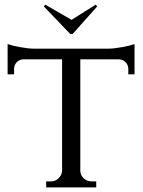

<svg xmlns="http://www.w3.org/2000/svg" viewBox="-20 -812 618 832"><path d="M284 -665 170 -784 176 -792 290 -726 395 -792 401 -784 295 -665ZM446 -601Q460 -601 477 -603Q494 -605 510.5 -608Q527 -611 541 -614.5Q555 -618 563 -621V-490H536V-513Q536 -530 524.5 -542Q513 -554 495 -555H328V-70Q329 -52 343 -39Q357 -26 377 -26H397V0H180V-26H200Q220 -26 233.5 -39Q247 -52 249 -71V-555H81Q63 -554 52 -542Q41 -530 41 -513V-490H13V-621Q21 -618 35 -614.5Q49 -611 65.5 -608Q82 -605 99 -603Q116 -601 130 -601Z"/></svg>

Font: Constantine
Style: Regular
Weight: 400
Designer: Dukom Design
Version: Version 1.001;PS 001.001;hotconv 1.0.56;makeotf.lib2.0.21325